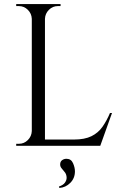

<svg xmlns="http://www.w3.org/2000/svg" viewBox="-20 -720 602 948"><path d="M202 -700V0H137V-700ZM472 -31V0H199V-31ZM533 -162 475 0H309L345 -31Q398 -31 431.5 -47.5Q465 -64 486 -94Q507 -124 523 -162ZM140 -73V0H60V-10Q60 -10 66.5 -10Q73 -10 73 -10Q99 -10 117.5 -28.5Q136 -47 137 -73ZM140 -627H137Q136 -653 117.5 -671.5Q99 -690 73 -690Q73 -690 66.5 -690Q60 -690 60 -690V-700H140ZM199 -627V-700H279V-690Q278 -690 272 -690Q266 -690 266 -690Q240 -690 221.5 -671.5Q203 -653 202 -627ZM277 92Q277 78 286.5 71Q296 64 308 64Q331 64 340.5 85.5Q350 107 350 126Q350 160 327 183Q304 206 273 208L271 201Q292 194 300.5 182Q309 170 309 158Q309 149 306 141Q303 133 298 128Q292 120 284.5 111.5Q277 103 277 92Z"/></svg>

Font: Cinzel
Style: Regular
Weight: 400
Designer: Natanael Gama
Version: Version 2.000